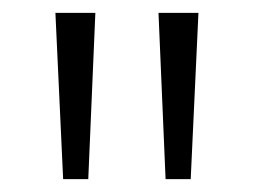

<svg xmlns="http://www.w3.org/2000/svg" viewBox="-20 -734 394 298"><path d="M128 -714 117 -456H78L66 -714ZM288 -714 276 -456H237L226 -714Z"/></svg>

Font: Noto Sans Arabic SemCond Light
Style: Regular
Weight: 300
Width: 4
Designer: Monotype Design Team, Nadine Chahine, Nizar Qandah and Khaled Hosny
Foundry: Monotype Imaging Inc.
Version: Version 2.012; ttfautohint (v1.8.4.7-5d5b)